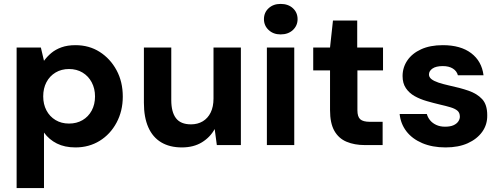

<svg xmlns="http://www.w3.org/2000/svg" viewBox="-20 -742 2559 982"><path d="M65 220V-499H189L205 -431Q221 -453 242.5 -471Q264 -489 294.5 -500Q325 -511 366 -511Q436 -511 490 -476.5Q544 -442 576 -383Q608 -324 608 -248Q608 -174 576 -114.5Q544 -55 489.5 -21.5Q435 12 366 12Q311 12 271 -8Q231 -28 205 -64V220ZM333 -110Q372 -110 402 -127.5Q432 -145 449 -176.5Q466 -208 466 -249Q466 -289 449 -321Q432 -353 402 -371Q372 -389 333 -389Q294 -389 264 -371Q234 -353 217.5 -321.5Q201 -290 201 -249Q201 -209 217.5 -177.5Q234 -146 264 -128Q294 -110 333 -110Z M910 12Q848 12 804.5 -14Q761 -40 738.5 -91Q716 -142 716 -216V-499H856V-230Q856 -169 880 -137.5Q904 -106 957 -106Q991 -106 1017 -121.5Q1043 -137 1057.5 -166.5Q1072 -196 1072 -238V-499H1212V0H1089L1078 -82Q1055 -40 1012.5 -14Q970 12 910 12Z M1345 0V-499H1485V0ZM1415 -566Q1378 -566 1354 -588.5Q1330 -611 1330 -644Q1330 -678 1354 -700Q1378 -722 1415 -722Q1454 -722 1478 -700Q1502 -678 1502 -644Q1502 -611 1478 -588.5Q1454 -566 1415 -566Z M1846 0Q1793 0 1752.5 -17Q1712 -34 1690 -73Q1668 -112 1668 -179V-382H1582V-499H1668L1683 -637H1807V-499H1939V-382H1808V-178Q1808 -145 1822.5 -132Q1837 -119 1872 -119H1937V0Z M2259 12Q2191 12 2139.5 -10Q2088 -32 2058.5 -70.5Q2029 -109 2024 -159H2163Q2168 -141 2180 -126.5Q2192 -112 2211.5 -103Q2231 -94 2256 -94Q2283 -94 2299.5 -101.5Q2316 -109 2324 -121Q2332 -133 2332 -145Q2332 -165 2320 -175.5Q2308 -186 2285 -193Q2262 -200 2231 -207Q2197 -215 2162.5 -225Q2128 -235 2100.5 -250.5Q2073 -266 2056 -291Q2039 -316 2039 -353Q2039 -397 2063.5 -433Q2088 -469 2134 -490Q2180 -511 2245 -511Q2336 -511 2390 -470Q2444 -429 2453 -357H2322Q2316 -379 2296 -391.5Q2276 -404 2245 -404Q2210 -404 2192 -391.5Q2174 -379 2174 -361Q2174 -347 2187 -337Q2200 -327 2222.5 -319.5Q2245 -312 2276 -305Q2333 -293 2376.5 -278Q2420 -263 2446 -235Q2472 -207 2472 -153Q2473 -105 2446.5 -68Q2420 -31 2372.5 -9.5Q2325 12 2259 12Z"/></svg>

Font: DM Sans 20pt ExtraBold
Style: Regular
Weight: 800
Version: Version 4.004;gftools[0.9.30]